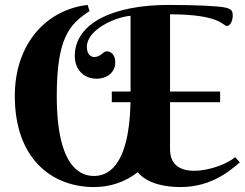

<svg xmlns="http://www.w3.org/2000/svg" viewBox="-20 -750 992 778"><path d="M872 -379H669V-692C873 -692 883 -645 899 -645C916 -645 923 -671 923 -686C923 -704 920 -713 894 -719C867 -726 768 -730 662 -730C441 -730 283 -657 283 -523C283 -472 316 -431 372 -431C408 -431 447 -452 447 -498C447 -531 427 -542 413 -542C396 -542 390 -519 361 -519C355 -519 332 -523 332 -560C332 -630 447 -681 509 -686V-379H433V-336H509C503 -59 405 -37 361 -37C315 -37 210 -60 210 -361C210 -596 261 -652 343 -705L335 -730C169 -711 40 -574 40 -361C40 -107 190 8 361 8C427 8 488 -13 538 -52C582 0 664 8 711 8C844 8 919 -66 952 -92L933 -113C903 -88 832 -58 766 -58C708 -58 669 -84 669 -145V-336H872Z"/></svg>

Font: Berkshire Swash
Style: Regular
Weight: 700
Designer: Astigmatic (AOETI)
Foundry: Astigmatic (AOETI)
Version: Version 1.000